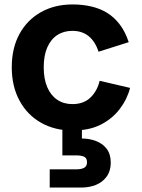

<svg xmlns="http://www.w3.org/2000/svg" viewBox="-20 -581 641 865"><path d="M307 7Q227 7 165 -28Q103 -63 68 -127.5Q33 -192 33 -278Q33 -364 67.5 -427.5Q102 -491 164 -526Q226 -561 307 -561Q351 -561 390.5 -552Q430 -543 462 -523.5Q494 -504 519 -471.5Q544 -439 560 -391L424 -348Q409 -394 379.5 -418Q350 -442 306 -442Q267 -442 238 -423Q209 -404 193 -367.5Q177 -331 177 -278Q177 -225 193 -188Q209 -151 238 -131.5Q267 -112 306 -112Q357 -112 387.5 -141.5Q418 -171 429 -217L566 -185Q553 -134 519.5 -90Q486 -46 434 -19.5Q382 7 307 7ZM204 264V182H323Q346 182 359 175Q372 168 372 150Q372 131 359 125Q346 119 323 119H261V-5H349V43Q383 43 413 54.5Q443 66 461 90Q479 114 479 152Q479 189 460.5 214.5Q442 240 412 252Q382 264 346 264Z"/></svg>

Font: Parkinsans Light SemiBold
Style: Regular
Weight: 600
Version: Version 1.000